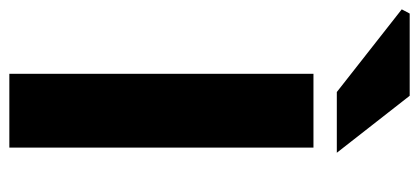

<svg xmlns="http://www.w3.org/2000/svg" viewBox="-326 -634 897 411"><g transform="rotate(90 122.5 -428.5)"><path d="M75 0V-651H233V0ZM114 -701 -63 -840 -54 -857H122L244 -701Z"/></g></svg>

Font: Mada ExtraBold
Style: Regular
Weight: 800
Designer: Khaled Hosny
Version: Version 1.5